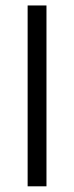

<svg xmlns="http://www.w3.org/2000/svg" viewBox="-20 -672 267 692"><path d="M79.6 -652.3H147.5V-0.5H79.6Z"/></svg>

Font: Vazir Light FD-UI
Style: Light-FD-UI
Weight: 300
Designer: Saber Rastikerdar
Foundry: Saber Rastikerdar
Version: Version 30.1.0